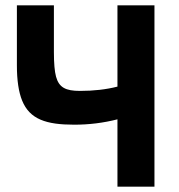

<svg xmlns="http://www.w3.org/2000/svg" viewBox="-20 -696 668 716"><path d="M43 -676V-452C43 -396.7 49.5 -353 62.5 -321C91 -250.8 152.7 -231 257 -231C312.3 -231 366 -237.7 418 -251V0H556V-676H418V-373C376 -362.3 329.3 -357 278 -357C225.1 -357 200.1 -369.6 189 -410C183.7 -429.3 181 -460 181 -502V-676Z"/></svg>

Font: Fog Sans
Style: Bold
Weight: 700
Foundry: Intel Corporation
Version: Version 1.00